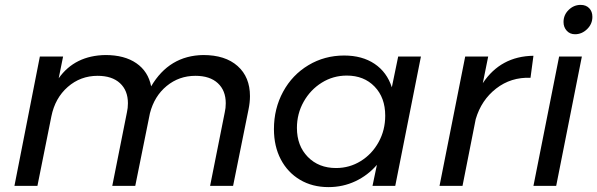

<svg xmlns="http://www.w3.org/2000/svg" viewBox="-20 -760 2442 785"><path d="M1002 -367Q1002 -341 996 -312L933 0H839L899 -301Q903 -318 903 -338Q903 -390 870.5 -420Q838 -450 779 -450Q712 -450 661.5 -408.5Q611 -367 593 -297L533 0H439L499 -301Q503 -318 503 -338Q503 -390 470.5 -420Q438 -450 379 -450Q309 -450 257 -404.5Q205 -359 190 -284L133 0H39L143 -529H238L220 -440Q286 -533 411 -535Q489 -535 537.5 -501.5Q586 -468 598 -407Q672 -533 811 -535Q901 -535 951.5 -490Q1002 -445 1002 -367Z M1100 -232Q1100 -316 1137.5 -385Q1175 -454 1241 -493.5Q1307 -533 1387 -533Q1461 -533 1511.5 -499Q1562 -465 1582 -403L1608 -529H1701L1596 0H1503L1521 -86Q1484 -43 1433 -19Q1382 5 1323 5Q1257 5 1206.5 -25Q1156 -55 1128 -108.5Q1100 -162 1100 -232ZM1555 -287Q1555 -361 1511.5 -406Q1468 -451 1398 -451Q1342 -451 1295.5 -422Q1249 -393 1221.5 -344Q1194 -295 1194 -237Q1194 -164 1238.5 -118.5Q1283 -73 1354 -73Q1409 -73 1455 -101.5Q1501 -130 1528 -179Q1555 -228 1555 -287Z M2161 -532 2149 -442Q2069 -445 2008.5 -398Q1948 -351 1925 -273L1871 0H1777L1882 -529H1976L1954 -420Q2027 -530 2161 -532Z M2402 -691Q2402 -662 2380.5 -641Q2359 -620 2331 -620Q2310 -620 2297 -634.5Q2284 -649 2284 -670Q2284 -699 2305 -719.5Q2326 -740 2354 -740Q2376 -740 2389 -726.5Q2402 -713 2402 -691ZM2359 -529 2254 0H2161L2266 -529Z"/></svg>

Font: TypoPRO Montserrat
Style: Italic
Weight: 400
Italic angle: -11.3°
Designer: Julieta Ulanovsky
Foundry: Julieta Ulanovsky
Version: Version 6.001